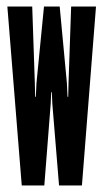

<svg xmlns="http://www.w3.org/2000/svg" viewBox="-20 -567 316 587"><path d="M46.5 0 2.5 -547H78.5L86.5 -313L87.5 -271H89.5L91.5 -313L114.5 -547H162.5L184.5 -313L186.5 -271H188.5L189.5 -313L197.5 -547H273.5L230.5 0H160.5L140 -249.5L138.5 -285H136.5L135 -249.5L115.5 0Z"/></svg>

Font: League Gothic Condensed
Style: Regular
Weight: 400
Width: 3
Designer: The League of Moveable Type
Version: Version 2.001